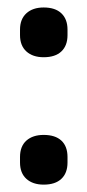

<svg xmlns="http://www.w3.org/2000/svg" viewBox="-20 -495 237 521"><path d="M98.5 -339.7Q69 -339.7 51.6 -355.4Q34.3 -371.1 34.3 -399.7V-414.7Q34.3 -443.1 51.6 -458.9Q69 -474.7 98.5 -474.7Q129.9 -474.7 146.5 -458.9Q163.2 -443.1 163.2 -414.7V-399.7Q163.2 -371.1 146.5 -355.4Q129.9 -339.7 98.5 -339.7ZM98.5 6Q69 6 51.6 -9.7Q34.3 -25.3 34.3 -54V-69Q34.3 -98 51.6 -113.5Q69 -128.9 98.5 -128.9Q129.9 -128.9 146.5 -113.5Q163.2 -98 163.2 -69V-54Q163.2 -25.3 146.5 -9.7Q129.9 6 98.5 6Z"/></svg>

Font: Sofia Sans Extra Condensed
Style: Regular
Weight: 400
Designer: Botio Nikoltchev, Ani Petrova
Foundry: lettersoup
Version: Version 4.101